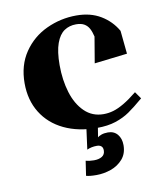

<svg xmlns="http://www.w3.org/2000/svg" viewBox="-73 -485 623 732"><g transform="rotate(-10 239.0 -119.0)"><path d="M32.5 -204.5Q32.5 -274 66.5 -324Q100.5 -374 155.5 -399.5Q210.5 -425 271.5 -425Q326 -425 365.5 -401.2Q405 -377.5 427.5 -338L436.5 -248L309 -233L326 -334Q321.5 -353 314.8 -365.5Q308 -378 296 -385Q284 -392 264.5 -392Q238.5 -392 218.8 -378.8Q199 -365.5 187.5 -333.8Q176 -302 176 -249.5Q176 -191.5 190.8 -143.2Q205.5 -95 235.5 -65.8Q265.5 -36.5 309 -36.5Q328.5 -36.5 347.2 -42Q366 -47.5 389 -61Q412 -74.5 441 -98L460 -71Q426 -42 402.5 -25.8Q379 -9.5 348 0.8Q317 11 275.5 11Q203 11 148 -15.2Q93 -41.5 62.8 -90.2Q32.5 -139 32.5 -204.5ZM202 183.5 210.5 126.5Q224.5 130.5 242.5 130.5Q261.5 130.5 273.5 123Q285.5 115.5 285.5 99.5Q285.5 88.5 279.2 83.2Q273 78 262.5 78Q241 78 224 86L235.5 0H280L272.5 47Q276 43 286.8 39Q297.5 35 312.5 35Q336 35 349.5 51.2Q363 67.5 363 93Q363 125.5 344.5 146.8Q326 168 298.2 177.8Q270.5 187.5 242 187.5Q215.5 187.5 202 183.5Z"/></g></svg>

Font: Didactic
Style: Regular
Weight: 400
Designer: Tyler Finck
Foundry: Etcetera Type Co
Version: Version 3.007;FEAKit 1.0